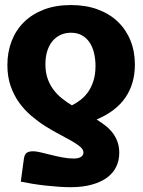

<svg xmlns="http://www.w3.org/2000/svg" viewBox="-20 -754 582 780"><path d="M164.5 -493Q164.5 -461 173 -436Q181.5 -411 196.2 -391Q211 -371 230.5 -355.2Q250 -339.5 272 -326Q290.5 -335 308 -348.8Q325.5 -362.5 338.8 -381.8Q352 -401 360 -426.8Q368 -452.5 368 -486Q368 -514 362 -538.8Q356 -563.5 343.8 -581.8Q331.5 -600 312.8 -610.5Q294 -621 268.5 -621Q245 -621 226 -612.2Q207 -603.5 193.2 -587Q179.5 -570.5 172 -546.8Q164.5 -523 164.5 -493ZM77 -108.5Q79.5 -127 88.5 -133.2Q97.5 -139.5 115.5 -139.5Q126 -139.5 145.2 -135Q164.5 -130.5 187.2 -124.8Q210 -119 234 -114.5Q258 -110 278 -110Q299.5 -110 309.2 -116.8Q319 -123.5 319 -134Q319 -146.5 305.8 -157.8Q292.5 -169 270.8 -181.5Q249 -194 221.2 -208.5Q193.5 -223 164.5 -241.2Q135.5 -259.5 107.8 -283Q80 -306.5 58.2 -336.5Q36.5 -366.5 23.2 -404.5Q10 -442.5 10 -490Q10 -542 27 -586.5Q44 -631 77 -663.8Q110 -696.5 158 -715Q206 -733.5 268.5 -733.5Q328.5 -733.5 376.8 -715.8Q425 -698 458.5 -666Q492 -634 510 -589.5Q528 -545 528 -491.5Q528 -414.5 489.8 -358.2Q451.5 -302 372.5 -268.5Q392 -256.5 408.8 -243.2Q425.5 -230 437.8 -214Q450 -198 457.2 -178Q464.5 -158 464.5 -133.5Q464.5 -102 452 -76.2Q439.5 -50.5 414.5 -32.2Q389.5 -14 352.5 -3.8Q315.5 6.5 266.5 6.5Q246 6.5 220 4.8Q194 3 166.5 0Q139 -3 112.5 -7.2Q86 -11.5 64.5 -16Z"/></svg>

Font: Lato ExtraBold
Style: Regular
Weight: 800
Designer: Lukasz Dziedzic with Adam Twardoch and Botio Nikoltchev
Foundry: tyPoland Lukasz Dziedzic
Version: Version 2.015; 2015-08-06; http://www.latofonts.com/